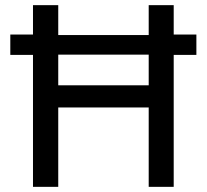

<svg xmlns="http://www.w3.org/2000/svg" viewBox="-20 -725 802 745"><path d="M108 0V-512H20V-591H108V-705H206V-589H557V-705H654V-591H742V-512H654V0H557V-308H206V0ZM206 -394H557V-513H206Z"/></svg>

Font: Nunito Sans 7pt SemiCondensed Medium
Style: Regular
Weight: 500
Width: 4
Designer: Vernon Adams
Foundry: Vernon Adams
Version: Version 3.101;gftools[0.9.27]